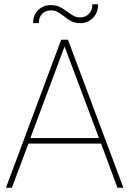

<svg xmlns="http://www.w3.org/2000/svg" viewBox="-20 -884 609 904"><path d="M358 -775Q334 -775 317 -783.5Q300 -792 282 -807Q263 -821 250.5 -828Q238 -835 220 -835Q195 -835 179 -819.5Q163 -804 163 -775H136Q136 -814 160 -837Q184 -860 220 -860Q243 -860 260 -852Q277 -844 297 -829Q315 -815 328 -808.5Q341 -802 358 -802Q382 -802 398.5 -818.5Q415 -835 415 -864H442Q442 -825 418 -800Q394 -775 358 -775ZM268 -697H300L561 0H533L456 -208H114L36 0H8ZM284 -665 123 -234H446Z"/></svg>

Font: FreesentationVF
Style: Regular
Weight: 400
Designer: glyphs from Roboto by Christian Robertson / Hangul glyphs from Noto Sans CJK(Source Han Sans) by Jang Soo-young and Kang
Foundry: PT&
Version: Version 2.001;Glyphs 3.3.1 (3343)